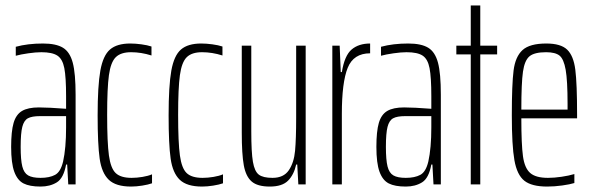

<svg xmlns="http://www.w3.org/2000/svg" viewBox="-20 -678 2180 706"><path d="M21 -138Q21 -195 30 -226Q39 -257 61 -270Q83 -283 123 -283Q158 -283 223 -278V-324Q223 -394 216.5 -427.5Q210 -461 191 -473.5Q172 -486 132 -486Q112 -486 84 -482Q56 -478 38 -473V-506Q82 -518 138 -518Q186 -518 211.5 -502.5Q237 -487 247.5 -447.5Q258 -408 258 -330V0H231L227 -73H223Q214 -23 189 -7.5Q164 8 129 8Q89 8 66.5 -3.5Q44 -15 32.5 -46.5Q21 -78 21 -138ZM212 -84Q223 -133 223 -210V-251H127Q97 -251 82.5 -243Q68 -235 62 -211.5Q56 -188 56 -138Q56 -90 62 -66Q68 -42 83.5 -33Q99 -24 129 -24Q162 -24 182.5 -35Q203 -46 212 -84Z M339 -254Q339 -363 349 -418.5Q359 -474 384.5 -496Q410 -518 459 -518Q478 -518 500 -515Q522 -512 537 -507V-474Q499 -486 462 -486Q424 -486 405.5 -467.5Q387 -449 380.5 -401.5Q374 -354 374 -256Q374 -154 380.5 -106.5Q387 -59 405.5 -41.5Q424 -24 464 -24Q483 -24 504 -27.5Q525 -31 539 -37V-4Q525 1 503 4.5Q481 8 462 8Q406 8 380 -17Q354 -42 346.5 -94.5Q339 -147 339 -254Z M600 -254Q600 -363 610 -418.5Q620 -474 645.5 -496Q671 -518 720 -518Q739 -518 761 -515Q783 -512 798 -507V-474Q760 -486 723 -486Q685 -486 666.5 -467.5Q648 -449 641.5 -401.5Q635 -354 635 -256Q635 -154 641.5 -106.5Q648 -59 666.5 -41.5Q685 -24 725 -24Q744 -24 765 -27.5Q786 -31 800 -37V-4Q786 1 764 4.5Q742 8 723 8Q667 8 641 -17Q615 -42 607.5 -94.5Q600 -147 600 -254Z M869 -190V-510H904V-195Q904 -118 910 -83Q916 -48 931.5 -36Q947 -24 982 -24Q1023 -24 1042 -52Q1061 -80 1065 -123.5Q1069 -167 1069 -246V-510H1104V0H1077L1073 -73H1069Q1061 -36 1039.5 -14Q1018 8 972 8Q927 8 905.5 -10.5Q884 -29 876.5 -70Q869 -111 869 -190Z M1202 -510H1229L1233 -413H1237Q1247 -474 1273 -496Q1299 -518 1341 -518V-482Q1280 -482 1258.5 -428.5Q1237 -375 1237 -259V0H1202Z M1364 -138Q1364 -195 1373 -226Q1382 -257 1404 -270Q1426 -283 1466 -283Q1501 -283 1566 -278V-324Q1566 -394 1559.5 -427.5Q1553 -461 1534 -473.5Q1515 -486 1475 -486Q1455 -486 1427 -482Q1399 -478 1381 -473V-506Q1425 -518 1481 -518Q1529 -518 1554.5 -502.5Q1580 -487 1590.5 -447.5Q1601 -408 1601 -330V0H1574L1570 -73H1566Q1557 -23 1532 -7.5Q1507 8 1472 8Q1432 8 1409.5 -3.5Q1387 -15 1375.5 -46.5Q1364 -78 1364 -138ZM1555 -84Q1566 -133 1566 -210V-251H1470Q1440 -251 1425.5 -243Q1411 -235 1405 -211.5Q1399 -188 1399 -138Q1399 -90 1405 -66Q1411 -42 1426.5 -33Q1442 -24 1472 -24Q1505 -24 1525.5 -35Q1546 -46 1555 -84Z M1711 0V-478H1658V-510H1711V-658H1746V-510H1808V-478H1746V0Z M2102 -243H1897Q1897 -147 1903 -103.5Q1909 -60 1929.5 -42Q1950 -24 1995 -24Q2018 -24 2045 -28Q2072 -32 2092 -38V-5Q2076 0 2047.5 4Q2019 8 1992 8Q1935 8 1908 -13.5Q1881 -35 1871.5 -89Q1862 -143 1862 -254Q1862 -368 1868.5 -419Q1875 -470 1901.5 -494Q1928 -518 1989 -518Q2042 -518 2065.5 -495.5Q2089 -473 2095.5 -421.5Q2102 -370 2102 -256ZM1897 -275H2067V-296Q2067 -382 2060 -421.5Q2053 -461 2037.5 -473.5Q2022 -486 1988 -486Q1945 -486 1927 -471Q1909 -456 1903 -414.5Q1897 -373 1897 -275Z"/></svg>

Font: Saira Ultra Condensed Thin
Style: Regular
Weight: 100
Width: 1
Designer: Hector Gatti with collaboration of the Omnibus-Type team
Foundry: Omnibus-Type
Version: Version 1.001; ttfautohint (v1.8)